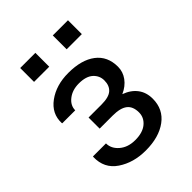

<svg xmlns="http://www.w3.org/2000/svg" viewBox="-209 -836 956 956"><g transform="rotate(-45 269.5 -357.5)"><path d="M259.3 -308.6Q310.1 -308.6 332 -327.9Q354 -347.2 354 -383.8Q354 -417 328.9 -439.9Q303.7 -462.9 252.9 -462.9Q207.5 -462.9 176.8 -439Q146 -415 146 -380.9H54.7L53.7 -383.8Q50.8 -451.7 109.1 -494.4Q167.5 -537.1 252.9 -537.1Q345.7 -537.1 397.9 -497.3Q450.2 -457.5 450.2 -383.8Q450.2 -348.1 428.7 -318.6Q407.2 -289.1 368.7 -272Q413.1 -255.9 436.5 -224.6Q460 -193.4 460 -148.9Q460 -74.7 403.1 -32.7Q346.2 9.3 252.9 9.3Q167 9.3 105 -32.5Q43 -74.2 45.4 -153.3L46.4 -156.2H137.7Q137.7 -119.1 169.9 -91.8Q202.1 -64.5 252.9 -64.5Q305.2 -64.5 334.2 -88.6Q363.3 -112.8 363.3 -148.9Q363.3 -191.4 338.1 -210.9Q313 -230.5 259.3 -230.5H167.5V-308.6ZM437.5 -626H330.6V-723.6H437.5ZM208 -626H101.1V-723.6H208Z"/></g></svg>

Font: GeogebraSans
Style: Regular
Weight: 400
Designer: Google
Version: Version 1.100140; 2013